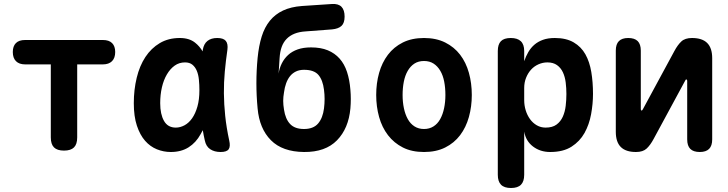

<svg xmlns="http://www.w3.org/2000/svg" viewBox="-20 -750 3640 960"><path d="M234 -428H106Q76 -428 60 -444Q44 -460 44 -490Q44 -519 59.5 -534.5Q75 -550 105 -550H495Q525 -550 540.5 -534.5Q556 -519 556 -490Q556 -460 540 -444Q524 -428 494 -428H366V-63Q366 -29 350 -13Q334 3 300 3Q266 3 250 -13Q234 -29 234 -63Z M834 10Q798 10 764.5 -3.5Q731 -17 705.5 -46Q680 -75 664.5 -121.5Q649 -168 649 -234Q649 -301 663.5 -361Q678 -421 707 -465Q736 -509 779 -534.5Q822 -560 879 -560Q926 -560 955 -537Q978 -519 993 -493Q994 -497 994 -501Q999 -531 1017.5 -545.5Q1036 -560 1066 -560Q1097 -560 1109 -545.5Q1121 -531 1117 -501Q1109 -446 1104 -392Q1099 -338 1099.5 -283.5Q1100 -229 1106 -171Q1112 -113 1126 -48Q1133 -18 1123.5 -4Q1114 10 1083 10Q1052 10 1031 -4Q1010 -18 1004 -48Q998 -74 994 -99Q989 -89 983 -79Q960 -37 923 -13.5Q886 10 834 10ZM859 -112Q881 -112 902.5 -123.5Q924 -135 940.5 -158.5Q957 -182 967 -217Q977 -252 977 -299Q977 -326 974.5 -351.5Q972 -377 964 -396Q956 -415 942 -426.5Q928 -438 905 -438Q876 -438 853.5 -422Q831 -406 814.5 -378Q798 -350 789.5 -313Q781 -276 781 -234Q781 -179 800 -145.5Q819 -112 859 -112Z M1508 -593Q1476 -591 1452.5 -581.5Q1429 -572 1413 -555.5Q1397 -539 1388.5 -515.5Q1380 -492 1378 -460L1373 -382Q1377 -409 1389 -433Q1401 -457 1420.5 -475Q1440 -493 1468.5 -503Q1497 -513 1535 -513Q1584 -513 1619 -498.5Q1654 -484 1678 -457Q1702 -430 1715 -390.5Q1728 -351 1732 -301Q1734 -278 1734 -255Q1734 -232 1732 -208Q1723 -108 1665 -48.5Q1607 11 1500 10Q1392 9 1334.5 -49Q1277 -107 1268 -208Q1262 -271 1262 -334Q1262 -397 1268 -460Q1274 -521 1288.5 -567.5Q1303 -614 1329.5 -646.5Q1356 -679 1395.5 -697.5Q1435 -716 1490 -720L1640 -730Q1672 -732 1687.5 -716Q1703 -700 1703 -667Q1703 -635 1687.5 -620.5Q1672 -606 1640 -603ZM1500 -105Q1547 -105 1570.5 -132.5Q1594 -160 1600 -208Q1603 -232 1603 -255Q1603 -278 1600 -301Q1594 -350 1572 -375.5Q1550 -401 1500 -401Q1477 -401 1459.5 -392.5Q1442 -384 1430 -369Q1418 -354 1410.5 -333Q1403 -312 1400 -288Q1396 -265 1396 -245.5Q1396 -226 1400 -202Q1407 -155 1430.5 -130Q1454 -105 1500 -105Z M2100 10Q2039 10 1994.5 -12.5Q1950 -35 1920 -74Q1890 -113 1875.5 -165Q1861 -217 1861 -275Q1861 -334 1875.5 -385.5Q1890 -437 1919.5 -476Q1949 -515 1994 -537.5Q2039 -560 2100 -560Q2161 -560 2206 -537.5Q2251 -515 2280.5 -476.5Q2310 -438 2324.5 -386Q2339 -334 2339 -275Q2339 -217 2324.5 -165Q2310 -113 2280.5 -74Q2251 -35 2206 -12.5Q2161 10 2100 10ZM2100 -105Q2127 -105 2147.5 -118Q2168 -131 2181 -154.5Q2194 -178 2200.5 -209Q2207 -240 2207 -275Q2207 -311 2201 -342Q2195 -373 2181.5 -396Q2168 -419 2148 -432Q2128 -445 2100 -445Q2072 -445 2052 -432Q2032 -419 2018.5 -395.5Q2005 -372 1999 -341Q1993 -310 1993 -275Q1993 -240 1999.5 -209Q2006 -178 2019 -154.5Q2032 -131 2052.5 -118Q2073 -105 2100 -105Z M2534 -560Q2567 -560 2584 -544Q2601 -528 2601 -495V-444Q2609 -468 2621.5 -489.5Q2634 -511 2652 -526.5Q2670 -542 2695 -551Q2720 -560 2754 -560Q2811 -560 2848.5 -538Q2886 -516 2907 -478.5Q2928 -441 2936.5 -390Q2945 -339 2945 -281Q2945 -231 2935.5 -179Q2926 -127 2902.5 -85Q2879 -43 2837.5 -16.5Q2796 10 2731 10Q2681 10 2645 -17.5Q2609 -45 2601 -92V124Q2601 157 2585 173.5Q2569 190 2535 190Q2501 190 2485 173.5Q2469 157 2469 124V-495Q2469 -528 2484.5 -544Q2500 -560 2534 -560ZM2717 -438Q2694 -438 2672.5 -428.5Q2651 -419 2635.5 -402Q2620 -385 2610.5 -361.5Q2601 -338 2601 -310V-249Q2601 -223 2608.5 -198.5Q2616 -174 2630 -154.5Q2644 -135 2664 -123.5Q2684 -112 2708 -112Q2742 -112 2762.5 -127Q2783 -142 2794 -166.5Q2805 -191 2808.5 -221Q2812 -251 2812 -280Q2812 -309 2808.5 -337.5Q2805 -366 2794.5 -388.5Q2784 -411 2765 -424.5Q2746 -438 2717 -438Z M3059 -497Q3059 -529 3074.5 -544.5Q3090 -560 3121 -560Q3153 -560 3168.5 -544.5Q3184 -529 3184 -497V-203Q3186 -197 3188 -197Q3190 -197 3191 -199L3194 -203L3352 -495Q3368 -525 3386.5 -542.5Q3405 -560 3440 -560Q3491 -560 3516 -535Q3541 -510 3541 -459V-53Q3541 -21 3525.5 -5.5Q3510 10 3479 10Q3447 10 3431.5 -5.5Q3416 -21 3416 -53V-347Q3414 -353 3412 -353Q3410 -353 3409 -352L3406 -347L3248 -55Q3232 -25 3213.5 -7.5Q3195 10 3160 10Q3109 10 3084 -15Q3059 -40 3059 -91Z"/></svg>

Font: Maple Mono
Style: Bold
Weight: 700
Monospace: yes
Designer: subframe7536
Version: Version 7.200